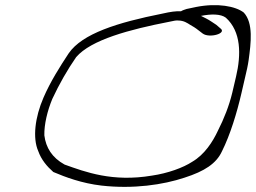

<svg xmlns="http://www.w3.org/2000/svg" viewBox="-20 -710 998 749"><path d="M150 -330C116 -252 107 -171 129 -121C141 -87 163 -61 188 -39C235 -19 299 5 376 14C500 28 616 11 700 -17C778 -42 824 -72 846 -120C878 -184 904 -269 922 -347L937 -412C942 -433 947 -454 950 -476C959 -542 969 -620 931 -661C899 -686 828 -699 746 -683L708 -675C702 -673 692 -670 686 -666C665 -667 645 -664 614 -657C438 -622 301 -579 248 -502C213 -449 177 -392 150 -330ZM184 -324C211 -382 243 -438 277 -487C335 -555 486 -595 640 -625C657 -629 669 -631 675 -630C697 -630 711 -620 722 -613C731 -608 743 -601 754 -592L771 -579C797 -560 868 -580 839 -600L824 -613C810 -622 798 -631 784 -638L764 -648C804 -656 841 -656 861 -641C921 -587 921 -497 901 -412L886 -348C874 -298 854 -247 830 -200C810 -157 778 -107 730 -79C695 -56 635 -34 573 -25C419 1 313 -39 232 -68C183 -95 159 -134 153 -182C152 -225 165 -278 184 -324Z"/></svg>

Font: Stray Cat
Style: UltExtObl
Weight: 400
Version: Version 1.0